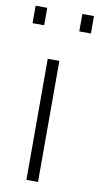

<svg xmlns="http://www.w3.org/2000/svg" viewBox="-91 -743 406 781"><g transform="rotate(10 111.5 -352.0)"><path d="M77 0V-500H125V0ZM184 -632V-704H232V-632ZM-9 -632V-704H39V-632Z"/></g></svg>

Font: Cairo Play Light
Style: Regular
Weight: 300
Version: Version 3.119